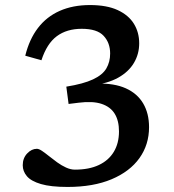

<svg xmlns="http://www.w3.org/2000/svg" viewBox="-20 -729 689 760"><path d="M251.5 -317.5 242.5 -386Q310.5 -397 348.2 -414.8Q386 -432.5 401 -458.2Q416 -484 416 -517Q416 -559.5 390.2 -587.2Q364.5 -615 303.5 -615Q244.5 -615 205 -585.8Q165.5 -556.5 144 -490.5L80 -508.5Q96 -573.5 130.2 -618.2Q164.5 -663 216.5 -686Q268.5 -709 336 -709Q403 -709 446 -689Q489 -669 510 -635Q531 -601 531 -557.5Q531 -515 510 -479.8Q489 -444.5 447.8 -421.5Q406.5 -398.5 345 -391.5L364.5 -398Q432 -400 477.8 -379.5Q523.5 -359 546.8 -319.5Q570 -280 570 -225.5Q570 -156.5 532 -103.2Q494 -50 421.8 -19.5Q349.5 11 247.5 11Q181 11 142 -0.5Q103 -12 86.5 -31.5Q70 -51 70 -75Q70 -103 87.5 -121.5Q105 -140 126 -140Q134 -140 146.2 -131.8Q158.5 -123.5 173.8 -111.2Q189 -99 206.2 -86.5Q223.5 -74 241.5 -65.8Q259.5 -57.5 276.5 -57.5Q332.5 -57.5 371.2 -75.8Q410 -94 430.5 -128Q451 -162 451 -209Q451 -251 434.2 -278.5Q417.5 -306 382.2 -317.8Q347 -329.5 292 -322.5Z"/></svg>

Font: Newsreader 9pt Medium
Style: Regular
Weight: 500
Designer: Hugues Gentile
Foundry: Production Type
Version: Version 1.003